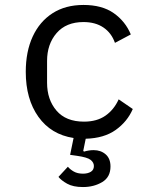

<svg xmlns="http://www.w3.org/2000/svg" viewBox="-20 -548 640 775"><path d="M317 -528Q392 -528 439 -495Q486 -462 508 -409L444 -375Q430 -415 397.5 -437Q365 -459 317 -459Q247 -459 208.5 -414.5Q170 -370 170 -302V-214Q170 -146 208 -101.5Q246 -57 319 -57Q371 -57 405.5 -81Q440 -105 459 -147L516 -108Q494 -57 447 -23.5Q400 10 326 12L316 61L319 64Q339 58 358 58Q387 58 406.5 75Q426 92 426 124Q426 167 392.5 187Q359 207 315 207Q275 207 251 193.5Q227 180 216 166L254 125Q263 136 278 144.5Q293 153 315 153Q334 153 346.5 145.5Q359 138 359 122Q359 108 346 97.5Q333 87 291 81L263 77L277 9Q186 -5 135 -76.5Q84 -148 84 -258Q84 -340 112 -400.5Q140 -461 192 -494.5Q244 -528 317 -528Z"/></svg>

Font: Lilex Nerd Font
Style: Regular
Weight: 400
Designer: Mike Abbink, Paul van der Laan, Pieter van Rosmalen, Mikhael Khrustik
Foundry: Mikhael Khrustik
Version: Version 2.400; ttfautohint (v1.8.4.7-5d5b);Nerd Fonts 3.3.0